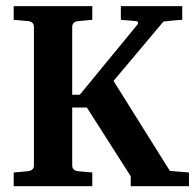

<svg xmlns="http://www.w3.org/2000/svg" viewBox="-20 -644 654 644"><path d="M613.8 -19.5H418.5V-52.7L271.5 -283.2H222.2V-89.8Q222.2 -71.8 242.2 -69.8L289.6 -65.4V-19.5H25.9V-65.4L73.7 -69.8Q93.8 -71.8 93.8 -89.8V-553.2Q93.8 -571.3 73.7 -573.2L25.9 -577.6V-623.5H289.6V-577.6L242.2 -573.2Q222.2 -571.3 222.2 -553.2V-326.2H247.6L441.4 -562Q442.9 -563.5 442.9 -566.4Q442.9 -572.8 436.5 -573.2L385.3 -577.6V-623.5H591.3V-577.6Q580.6 -577.1 562.3 -575.4Q543.9 -573.7 528.3 -571.8L360.8 -372.6L549.8 -70.8L613.8 -65.4Z"/></svg>

Font: Annapurna SIL
Style: Bold
Weight: 700
Designer: Peter Martin, Annie Olsen
Foundry: SIL International
Version: Version 2.000